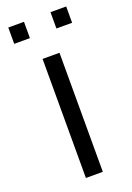

<svg xmlns="http://www.w3.org/2000/svg" viewBox="-149 -829 607 885"><g transform="rotate(-20 155.0 -387.0)"><path d="M13 -694H90V-774H13ZM220 -694H297V-774H220ZM112 0H195V-584H112Z"/></g></svg>

Font: Saira UNSAM SC
Style: Regular
Weight: 400
Designer: Hector Gatti with collaboration of the Omnibus-Type team
Foundry: Omnibus-Type
Version: Version 1.072;PS 001.072;hotconv 1.0.88;makeotf.lib2.5.64775